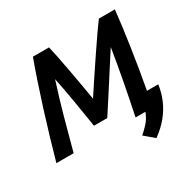

<svg xmlns="http://www.w3.org/2000/svg" viewBox="-186 -892 1295 1280"><g transform="rotate(-30 461.5 -252.0)"><path d="M663.8 188.8 590.2 126.5Q616.2 104.5 643.9 74.1Q671.5 43.8 687.8 0H611.8Q635.8 -114.5 659.8 -240.1Q683.8 -365.8 703.5 -489Q687 -463.8 665.6 -430.6Q644.2 -397.5 620.4 -360.4Q596.5 -323.2 572.1 -285Q547.8 -246.8 524.2 -210.8Q500.8 -174.8 481.1 -143.9Q461.5 -113 446.5 -90.8H344.2Q340.2 -116.8 334 -155Q327.8 -193.2 320.6 -237.4Q313.5 -281.5 305.5 -327.5Q297.5 -373.5 289.8 -415.1Q282 -456.8 274.8 -489.2Q255.2 -428 236.2 -365.1Q217.2 -302.2 200.2 -240.1Q183.2 -178 167 -117.5Q150.8 -57 135.2 0H2.5Q26 -84.5 53.4 -176.6Q80.8 -268.8 109.8 -360.9Q138.8 -453 167.4 -538Q196 -623 221.8 -693H345.8Q354 -658.8 364.8 -605.6Q375.5 -552.5 386.8 -490Q398 -427.5 409.1 -365.5Q420.2 -303.5 429 -250.5Q463.8 -303.8 504.6 -365.2Q545.5 -426.8 587.1 -488.4Q628.8 -550 665.5 -603.2Q702.2 -656.5 729.8 -693H852.8Q846.2 -631 836.9 -561.1Q827.5 -491.2 816.6 -416.8Q805.8 -342.2 792.9 -266.2Q780 -190.2 766.5 -115.8H853.5Q844.8 -55 821.8 -1.4Q798.8 52.2 759.9 99.8Q721 147.2 663.8 188.8Z"/></g></svg>

Font: Ubuntu Sans
Style: Italic
Weight: 400
Italic angle: -13.5°
Designer: Dalton Maag Ltd
Foundry: Dalton Maag Ltd
Version: Version 1.006